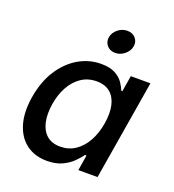

<svg xmlns="http://www.w3.org/2000/svg" viewBox="-138 -859 887 978"><g transform="rotate(20 306.0 -370.5)"><path d="M225.6 10.7Q159.2 10.7 113.5 -23.4Q67.9 -57.6 49.1 -120.4Q30.3 -183.1 44.4 -269.5Q59.1 -357.4 99.1 -419.4Q139.2 -481.4 196 -514.9Q252.9 -548.3 318.8 -548.3Q366.2 -548.3 394.8 -532.7Q423.3 -517.1 438.2 -495.4Q453.1 -473.6 460.4 -454.6H466.3L480.5 -541H586.9L497.1 0H393.1L406.7 -84H398.9Q384.3 -64 361.8 -42Q339.4 -20 305.9 -4.6Q272.5 10.7 225.6 10.7ZM264.6 -80.6Q310.1 -80.6 345.7 -104.5Q381.3 -128.4 405 -171.1Q428.7 -213.9 438 -270.5Q447.3 -327.1 437.7 -368.9Q428.2 -410.6 400.4 -433.8Q372.6 -457 327.1 -457Q280.3 -457 244.4 -432.9Q208.5 -408.7 185.3 -366.7Q162.1 -324.7 153.3 -270.5Q144.5 -215.8 153.8 -172.6Q163.1 -129.4 190.9 -105Q218.8 -80.6 264.6 -80.6ZM364.3 -625Q336.4 -625 320.1 -643.8Q303.7 -662.6 307.6 -689Q312 -715.3 335 -733.9Q357.9 -752.4 385.7 -752.4Q413.6 -752.4 430.2 -733.9Q446.8 -715.3 442.4 -689Q438 -662.6 415 -643.8Q392.1 -625 364.3 -625Z"/></g></svg>

Font: Inter 17pt Medium
Style: Italic
Weight: 500
Italic angle: -9.3988°
Version: Version 4.001;git-66647c0bb